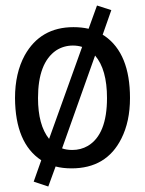

<svg xmlns="http://www.w3.org/2000/svg" viewBox="-20 -597 523 693"><path d="M330.1 -577.1 299.8 -493.2Q274.4 -499 245.1 -499Q126 -499 69.3 -397.5Q34.2 -333 34.2 -243.2Q35.2 -80.1 128.9 -18.6L101.6 58.6L154.3 76.2L180.7 3.9Q206.1 10.7 238.3 10.7Q364.3 10.7 418 -96.7Q449.2 -158.2 449.2 -243.2Q449.2 -403.3 358.4 -466.8Q354.5 -469.7 350.6 -471.7L381.8 -560.5ZM117.2 -243.2Q117.2 -370.1 182.6 -415Q210 -432.6 243.2 -432.6Q260.7 -432.6 276.4 -427.7L157.2 -95.7Q117.2 -145.5 117.2 -243.2ZM241.2 -55.7Q219.7 -55.7 204.1 -61.5L323.2 -396.5Q366.2 -346.7 366.2 -243.2Q366.2 -111.3 296.9 -70.3Q271.5 -55.7 241.2 -55.7Z"/></svg>

Font: Yaldevi Colombo Medium
Style: Regular
Weight: 500
Designer: Sol Matas, Denzil Rajitha, Kosala Senevirathne and Pathum Egodawatta
Foundry: Mooniak
Version: Version 1.020 ; ttfautohint (v1.6)